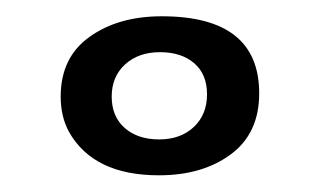

<svg xmlns="http://www.w3.org/2000/svg" viewBox="-20 -729 384 230"><path d="M129.9 -651.9Q113.8 -637.2 113.8 -613.3Q113.8 -589.4 129.4 -575.7Q145 -562 170.7 -562Q196.3 -562 212.2 -576.9Q228 -591.8 228 -616Q228 -640.1 212.6 -653.3Q197.3 -666.5 171.6 -666.5Q146 -666.5 129.9 -651.9ZM173.8 -709.5Q290.5 -709.5 290.5 -617.2Q290.5 -569.3 256.6 -544.2Q222.7 -519 170.4 -519Q91.8 -519 62.5 -571.3Q52.7 -589.4 52.7 -613.3Q52.7 -660.2 87.2 -684.8Q121.6 -709.5 173.8 -709.5Z"/></svg>

Font: Corben
Style: Regular
Weight: 400
Designer: vernon adams
Foundry: vernon adams
Version: Version 1.101